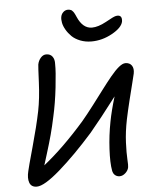

<svg xmlns="http://www.w3.org/2000/svg" viewBox="-62 -983 830 1049"><g transform="rotate(-5 353.5 -458.0)"><path d="M463.9 -748Q430.7 -748 402.6 -759Q374.5 -770 356.9 -787.1Q339.4 -804.2 327.4 -824.7Q315.4 -845.2 311.8 -864Q308.1 -882.8 311 -897Q314 -912.1 325 -922.1Q335.9 -932.1 351.1 -932.1Q356 -932.1 360.1 -930.9Q364.3 -929.7 367.4 -928.5Q370.6 -927.2 374 -923.3Q377.4 -919.4 378.9 -918Q380.4 -916.5 383.5 -910.9Q386.7 -905.3 387.2 -904.1Q387.7 -902.8 390.9 -896.2Q394 -889.6 394 -889.2Q422.4 -823.2 473.1 -823.2Q506.8 -823.2 550.8 -847.2Q557.6 -850.6 574 -859.6Q590.3 -868.7 599.6 -872.3Q608.9 -876 617.2 -876Q644 -876 639.2 -841.8Q632.3 -808.6 577.6 -778.3Q522.9 -748 463.9 -748ZM97.2 16.1Q66.9 16.1 57.6 -9Q48.3 -34.2 58.1 -73.2Q61 -88.9 92.5 -201.7Q124 -314.5 140.1 -394Q153.8 -461.9 157.7 -551.3Q161.6 -640.6 163.1 -647.9Q167 -668.5 180.2 -683.8Q193.4 -699.2 210.9 -699.2Q232.9 -699.2 244.6 -683.6Q256.3 -668 254.9 -642.1Q255.9 -602.1 246.1 -515.4Q236.3 -428.7 220.2 -357.9Q209 -304.7 196.8 -259.3Q184.6 -213.9 166.7 -156.7Q148.9 -99.6 147.9 -96.2Q257.8 -183.6 376 -318.8Q404.8 -353 440.9 -400.4Q477.1 -447.8 502.4 -481.7Q527.8 -515.6 554.2 -547.9Q580.6 -580.1 601.3 -596.9Q622.1 -613.8 637.2 -613.8Q661.1 -613.8 672.4 -597.2Q683.6 -580.6 678.2 -553.2Q676.8 -544.9 666.5 -505.1Q656.2 -465.3 642.3 -408.4Q628.4 -351.6 619.1 -307.1Q605.5 -239.7 603 -181.6Q600.6 -123.5 602.8 -89.4Q605 -55.2 603 -45.9Q600.1 -28.8 585 -14.9Q569.8 -1 553.2 -1Q538.1 -1 527.6 -10Q517.1 -19 514.2 -35.2Q506.3 -77.6 510.3 -153.1Q514.2 -228.5 528.8 -303.2Q539.6 -360.4 563 -438Q473.1 -319.8 415 -251Q314 -137.2 226.1 -60.5Q138.2 16.1 97.2 16.1Z"/></g></svg>

Font: Shantell Sans Irregular Bouncy
Style: Italic
Weight: 400
Italic angle: -11.31°
Designer: Stephen Nixon, Anya Danilova, Shantell Martin
Foundry: Arrow Type
Version: Version 1.006;[9816181b4]